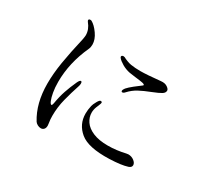

<svg xmlns="http://www.w3.org/2000/svg" viewBox="-145 -961 1290 1195"><g transform="rotate(30 500.0 -363.5)"><path d="M158 -256Q158 -328 171.5 -410.5Q185 -493 211 -605Q215 -627 215 -635Q215 -677 185 -713Q180 -720 180 -724Q180 -733 192 -733Q198 -733 201 -731Q227 -717 253.5 -679.5Q280 -642 280 -605Q280 -586 273 -571Q211 -435 211 -299Q211 -257 217 -224Q223 -191 231 -172Q239 -153 246 -153Q251 -153 254 -168Q263 -222 277.5 -264.5Q292 -307 313 -353Q323 -374 331 -374Q339 -374 339 -359Q339 -349 335 -338Q316 -281 300.5 -220.5Q285 -160 285 -98Q285 -69 289 -48Q291 -34 291 -30Q291 -12 282.5 -3Q274 6 261 6Q249 6 237 -0.5Q225 -7 219 -16Q158 -114 158 -256ZM589 -441Q582 -441 582 -449Q582 -457 592 -470Q605 -485 632.5 -507Q660 -529 677 -541Q682 -544 682 -547Q682 -553 664.5 -556.5Q647 -560 611 -564L568 -570Q538 -576 511.5 -591.5Q485 -607 474 -621Q470 -626 470 -630Q470 -635 474.5 -637.5Q479 -640 484 -640Q492 -640 505 -632Q508 -631 521 -625.5Q534 -620 551 -617Q582 -612 620 -612Q666 -612 763 -622Q791 -625 808.5 -613Q826 -601 826 -590Q826 -574 808.5 -563Q791 -552 748 -535Q699 -516 666.5 -498.5Q634 -481 608 -453Q598 -441 589 -441ZM457 -213Q457 -240 464 -271Q467 -284 479.5 -306.5Q492 -329 500 -328Q510 -328 510 -320Q510 -315 504 -301Q498 -287 495 -279Q487 -258 487 -237Q487 -204 507 -174.5Q527 -145 569.5 -127Q612 -109 676 -109Q737 -109 801 -124Q811 -126 815 -126Q839 -126 857 -112Q875 -98 875 -82Q875 -66 854 -59Q811 -45 726 -42Q577 -37 517 -86.5Q457 -136 457 -213Z"/></g></svg>

Font: Hina Mincho
Style: Regular
Weight: 400
Designer: satsuyako
Foundry: satsuyako
Version: Version 1.100